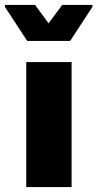

<svg xmlns="http://www.w3.org/2000/svg" viewBox="-50 -763 397 783"><path d="M57 -510H242V0H57ZM-30 -735V-743H93L148 -668L204 -743H327V-735L236 -596H61Z"/></svg>

Font: Saira Stencil
Style: Regular
Weight: 400
Designer: Hector Gatti with collaboration of the Omnibus-Type team
Foundry: Omnibus-Type
Version: Version 1.003